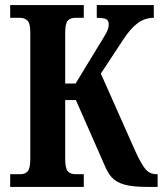

<svg xmlns="http://www.w3.org/2000/svg" viewBox="-20 -734 641 754"><path d="M20 0V-50H62Q78 -50 88.5 -61Q99 -72 99 -112V-606Q99 -643 87.5 -653.5Q76 -664 60 -664H20V-714H309V-664H275Q257 -664 246.5 -653.5Q236 -643 236 -603V-406H277L365 -551Q387 -586 397 -604Q407 -622 407 -638Q407 -654 396.5 -659Q386 -664 360 -664V-714H584V-664Q549 -664 520.5 -643Q492 -622 463 -577L376 -445L512 -139Q536 -87 552.5 -68.5Q569 -50 594 -50H599V0H558Q499 0 467 -9.5Q435 -19 418 -38.5Q401 -58 389 -89L278 -341H236V-112Q236 -72 246.5 -61Q257 -50 275 -50H309V0Z"/></svg>

Font: Noto Serif ExtraCondensed
Style: Bold
Weight: 700
Width: 2
Designer: Monotype Design Team
Foundry: Monotype Imaging Inc.
Version: Version 2.014; ttfautohint (v1.8.4.7-5d5b)